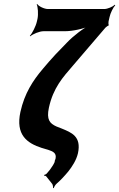

<svg xmlns="http://www.w3.org/2000/svg" viewBox="-20 -757 607 978"><path d="M511 -711H225C205 -711 177 -725 169 -737L167 -735C173 -722 176 -685 171 -661L168 -648C163 -624 144 -587 132 -574L134 -572C148 -584 181 -598 202 -598H311C351 -598 408 -611 439 -626L438 -629C407 -615 354 -575 320 -539L263 -480C239 -454 217 -429 198 -406C148 -347 105 -282 84 -187C59 -71 116 -28 194 -3L225 6C249 14 269 22 263 51C262 55 259 62 258 65H262C263 62 263 53 262 57C260 66 255 77 247 89C239 102 230 114 218 127C215 131 208 133 205 134L204 138C207 137 214 139 216 142L246 180C249 184 251 196 250 201H254C255 196 262 184 268 179C289 161 310 138 329 115C347 92 369 59 377 24C396 -63 343 -82 295 -102L267 -113C234 -128 216 -147 229 -208C251 -310 301 -364 350 -421L517 -616C520 -619 530 -627 532 -626L534 -630C532 -631 532 -644 533 -648L538 -670C542 -690 557 -720 567 -730L565 -733C555 -723 528 -711 511 -711Z"/></svg>

Font: Asimov
Style: EdgeExtremeIt
Weight: 500
Designer: Google
Version: Version 2.000980: 2014